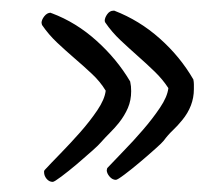

<svg xmlns="http://www.w3.org/2000/svg" viewBox="-20 -498 392 368"><path d="M351.6 -327.1Q351.6 -294.9 329.1 -267.6Q320.3 -256.8 311 -248Q301.8 -239.3 293.9 -228.5Q291 -224.6 277.3 -212.4Q263.7 -200.2 248 -187Q232.4 -173.8 218.8 -163.6Q205.1 -153.3 202.1 -153.3Q195.3 -153.3 189.9 -159.7Q184.6 -166 184.6 -171.9Q184.6 -172.9 185.1 -173.8Q185.5 -174.8 185.5 -175.8Q197.3 -188.5 216.3 -208Q235.4 -227.5 253.9 -249Q272.5 -270.5 286.6 -291.5Q300.8 -312.5 302.7 -329.1Q292 -345.7 276.4 -360.8Q260.7 -376 244.1 -390.6Q227.5 -405.3 210.9 -420.9Q194.3 -436.5 181.6 -455.1Q181.6 -456.1 181.2 -456.5Q180.7 -457 180.7 -458Q180.7 -463.9 185.5 -470.7Q190.4 -477.5 197.3 -477.5H199.2Q247.1 -459 286.1 -424.3Q325.2 -389.6 350.6 -345.7Q351.6 -340.8 351.6 -336.4Q351.6 -332 351.6 -327.1ZM231.4 -323.2Q231.4 -305.7 225.1 -291Q218.8 -276.4 208 -262.7Q200.2 -252.9 190.9 -243.7Q181.6 -234.4 172.9 -224.6Q169.9 -220.7 156.2 -208.5Q142.6 -196.3 127 -183.1Q111.3 -169.9 97.7 -159.7Q84 -149.4 81.1 -149.4Q74.2 -149.4 69.3 -155.3Q64.5 -161.1 64.5 -168V-169.9Q64.5 -170.9 64.9 -170.9Q65.4 -170.9 65.4 -171.9Q77.1 -184.6 96.2 -204.1Q115.2 -223.6 133.8 -244.6Q152.3 -265.6 166.5 -286.6Q180.7 -307.6 182.6 -324.2Q171.9 -341.8 156.2 -356.4Q140.6 -371.1 123.5 -385.7Q106.4 -400.4 89.8 -416Q73.2 -431.6 60.5 -450.2Q60.5 -451.2 60.1 -452.1Q59.6 -453.1 59.6 -454.1Q59.6 -460 64.9 -466.8Q70.3 -473.6 77.1 -473.6Q78.1 -472.7 79.1 -472.7Q126 -455.1 165 -419.9Q204.1 -384.8 229.5 -341.8Q230.5 -336.9 231 -332.5Q231.4 -328.1 231.4 -323.2Z"/></svg>

Font: Calligraffiti
Style: Regular
Weight: 400
Designer: Dathan Boardman
Foundry: Open Window
Version: Version 1.000